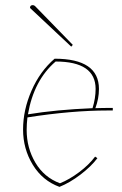

<svg xmlns="http://www.w3.org/2000/svg" viewBox="-20 -714 474 749"><path d="M193 -485Q366 -485 366 -367Q366 -329 352 -292Q380 -293 420 -293V-283Q410 -283 401 -283Q259 -283 87 -256Q84 -230 84 -207Q84 -137 118 -79.5Q152 -22 214 1Q251 -14 289 -42.5Q327 -71 351 -103L360 -97Q335 -64 293.5 -32.5Q252 -1 212 15Q146 -9 108 -71Q70 -133 70 -209Q70 -285 103 -360.5Q136 -436 193 -485ZM353 -367Q353 -474 197 -474Q112 -401 89 -268Q198 -286 341 -292Q353 -331 353 -367ZM108 -694Q113 -694 117 -690L264 -539L258 -532L97 -683Q97 -694 108 -694Z"/></svg>

Font: Almendra Display
Style: Regular
Weight: 400
Designer: Ana Sanfelippo
Foundry: Ana Sanfelippo
Version: Version 1.004